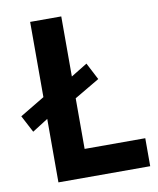

<svg xmlns="http://www.w3.org/2000/svg" viewBox="-97 -784 696 848"><g transform="rotate(-10 251.5 -360.0)"><path d="M96.2 -284.7 25.4 -239.7 -14.6 -315.9 96.2 -382.3V-719.7H235.8V-450.2L309.1 -495.1L348.6 -418.9L235.8 -352.5V-125.5H507.8V0H96.2Z"/></g></svg>

Font: Reddit Sans
Style: Bold
Weight: 700
Designer: Stephen Hutchings
Foundry: Reddit
Version: Version 1.013